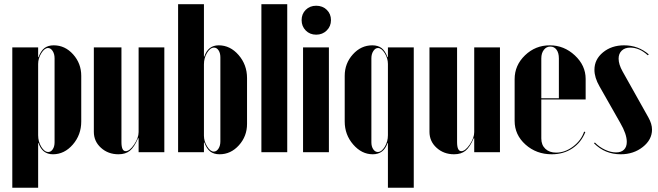

<svg xmlns="http://www.w3.org/2000/svg" viewBox="-20 -719 3110 907"><path d="M38.1 168V-495.1H160.2V-449.2H162.1Q173.3 -479.5 190.4 -492.2Q207.5 -504.9 233.9 -504.9Q287.1 -504.9 325.4 -462.2Q363.8 -419.4 363.8 -360.8V-145Q363.8 -82 324 -36.1Q284.2 9.8 230 9.8Q179.7 9.8 162.1 -43H160.2V168ZM160.2 -80.1Q160.2 -50.3 175 -25.6Q189.9 -1 208 -1Q220.7 -1 229.2 -13.9Q237.8 -26.9 237.8 -46.9V-443.8Q237.8 -463.9 228.8 -478Q219.7 -492.2 207 -492.2Q190.4 -492.2 175.3 -467.8Q160.2 -443.4 160.2 -417Z M632.3 -65.9Q614.3 -23.9 593.8 -7.1Q573.2 9.8 539.6 9.8Q490.7 9.8 457 -20.8Q423.3 -51.3 423.3 -96.2V-495.1H553.7V-47.9Q553.7 -4.9 573.7 -4.9Q592.3 -4.9 613.5 -36.1Q634.8 -67.4 634.8 -95.2V-495.1H756.3V0H634.8V-65.9Z M821.3 0V-699.2H943.4V-452.1H945.3Q962.9 -504.9 1013.2 -504.9Q1067.4 -504.9 1107.2 -459Q1147 -413.1 1147 -350.1V-133.8Q1147 -75.2 1108.6 -32.7Q1070.3 9.8 1017.1 9.8Q990.7 9.8 973.6 -2.9Q956.5 -15.6 945.3 -45.9H943.4V0ZM943.4 -415V-78.1Q943.4 -51.8 958.5 -27.3Q973.6 -2.9 990.2 -2.9Q1002.9 -2.9 1012 -16.8Q1021 -30.8 1021 -50.8V-448.2Q1021 -468.3 1012.5 -481.2Q1003.9 -494.1 991.2 -494.1Q973.1 -494.1 958.3 -469.7Q943.4 -445.3 943.4 -415Z M1214.8 0V-699.2H1336.9V0Z M1473.6 -691.9Q1503.9 -691.9 1523.7 -672.6Q1543.5 -653.3 1543.5 -624Q1543.5 -594.7 1523.4 -575Q1503.4 -555.2 1473.6 -555.2Q1443.8 -555.2 1424.3 -575Q1404.8 -594.7 1404.8 -624Q1404.8 -653.3 1424.3 -672.6Q1443.8 -691.9 1473.6 -691.9ZM1411.6 -495.1H1533.7V0H1411.6Z M1812.5 168V-43H1810.5Q1793 9.8 1740.7 9.8Q1688.5 9.8 1648.4 -36.4Q1608.4 -82.5 1608.4 -145V-360.8Q1608.4 -419.4 1647 -462.2Q1685.5 -504.9 1738.8 -504.9Q1765.1 -504.9 1782.2 -492.2Q1799.3 -479.5 1810.5 -449.2H1812.5V-495.1H1934.6V168ZM1812.5 -80.1V-417Q1812.5 -443.4 1797.4 -467.8Q1782.2 -492.2 1765.6 -492.2Q1752.9 -492.2 1743.7 -478Q1734.4 -463.9 1734.4 -443.8V-46.9Q1734.4 -26.9 1743.2 -13.9Q1752 -1 1764.6 -1Q1782.7 -1 1797.6 -25.6Q1812.5 -50.3 1812.5 -80.1Z M2217.8 -65.9Q2199.7 -23.9 2179.2 -7.1Q2158.7 9.8 2125 9.8Q2076.2 9.8 2042.5 -20.8Q2008.8 -51.3 2008.8 -96.2V-495.1H2139.2V-47.9Q2139.2 -4.9 2159.2 -4.9Q2177.7 -4.9 2199 -36.1Q2220.2 -67.4 2220.2 -95.2V-495.1H2341.8V0H2220.2V-65.9Z M2411.1 -345.2Q2411.1 -410.6 2460.2 -457.8Q2509.3 -504.9 2577.1 -504.9Q2644.5 -504.9 2695.6 -457.3Q2746.6 -409.7 2746.6 -346.2V-249H2537.1V-64.9Q2537.1 -34.2 2556.2 -16.1Q2575.2 2 2607.4 2Q2648.9 2 2687.3 -26.9Q2725.6 -55.7 2739.3 -97.2L2745.1 -95.2Q2725.6 -45.9 2683.8 -18.1Q2642.1 9.8 2586.4 9.8Q2513.7 9.8 2462.4 -36.1Q2411.1 -82 2411.1 -147.9ZM2537.1 -254.9H2620.1V-442.9Q2620.1 -469.2 2609.1 -484.1Q2598.1 -499 2579.6 -499Q2561 -499 2549.1 -483.4Q2537.1 -467.8 2537.1 -442.9Z M3044.9 -461.9 3040 -458Q3001 -494.1 2957 -494.1Q2932.1 -494.1 2917.2 -480Q2902.3 -465.8 2902.3 -441.9Q2902.3 -415 2920.9 -381.8L3043 -164.1Q3060.1 -133.8 3060.1 -106.9Q3060.1 -59.1 3016.6 -24.7Q2973.1 9.8 2912.1 9.8Q2837.9 9.8 2786.1 -42L2790 -45.9Q2811 -24.4 2838.1 -11.7Q2865.2 1 2890.1 1Q2914.6 1 2927.7 -12Q2940.9 -24.9 2940.9 -48.8Q2940.9 -85.4 2910.2 -138.2L2812 -311Q2788.1 -352.5 2788.1 -389.2Q2788.1 -438.5 2828.6 -471.7Q2869.1 -504.9 2928.2 -504.9Q2995.1 -504.9 3044.9 -461.9Z"/></svg>

Font: Moniqa Black Display
Style: Regular
Weight: 900
Designer: Rajesh Rajput
Foundry: Rajesh Rajput
Version: Version 1.000